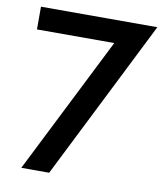

<svg xmlns="http://www.w3.org/2000/svg" viewBox="-81 -776 712 841"><g transform="rotate(10 275.5 -355.0)"><path d="M377 -608.9H33.2V-710H550.8L194.8 0H70.8Z"/></g></svg>

Font: Rawline SemiBold
Style: Regular
Weight: 600
Designer: Matt McInerney, Pablo Impallari, Rodrigo Fuenzalida
Foundry: Matt McInerney, Pablo Impallari, Rodrigo Fuenzalida
Version: Version 4.020;PS 004.020;hotconv 1.0.88;makeotf.lib2.5.64775